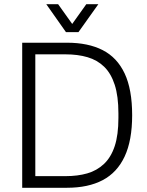

<svg xmlns="http://www.w3.org/2000/svg" viewBox="-20 -888 696 908"><path d="M85 0V-686H297Q397 -686 465.5 -651Q534 -616 569.5 -540.5Q605 -465 605 -343Q605 -224 569.5 -148Q534 -72 465.5 -36Q397 0 297 0ZM147 -55H290Q347 -55 392.5 -68Q438 -81 471.5 -112.5Q505 -144 522.5 -197Q540 -250 540 -330V-352Q540 -433 522.5 -487Q505 -541 472.5 -572.5Q440 -604 394 -617.5Q348 -631 290 -631H147ZM199 -868H255L337 -753H306L388 -868H445L351 -736H292Z"/></svg>

Font: Archivo SemiCondensed ExtraLight
Style: Regular
Weight: 250
Width: 4
Designer: Hector Gatti
Foundry: Omnibus-Type
Version: Version 2.001